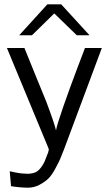

<svg xmlns="http://www.w3.org/2000/svg" viewBox="-20 -694 506 888"><path d="M69 -531 199 -674H263L394 -531H335L231 -632L128 -531ZM12 -472H93Q110 -430 143.5 -347.5Q177 -265 194 -224Q233 -120 239 -91Q244 -119 274.5 -206Q305 -293 338 -380Q371 -467 373 -472H451L276 -3Q264 28 258 42Q252 56 235.5 86.5Q219 117 203.5 132Q188 147 163 160.5Q138 174 110 174Q73 174 31 167L25 98Q72 109 95 109Q121 112 144 103Q158 96 169 81.5Q180 67 186 53.5Q192 40 202 13V14Q205 2 206 -3Q205 -7 201.5 -15Q198 -23 196 -28Z"/></svg>

Font: Coval
Style: Light
Weight: 300
Foundry: Context Ltd
Version: Version 001.000